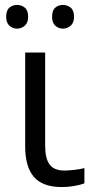

<svg xmlns="http://www.w3.org/2000/svg" viewBox="-20 -748 379 778"><path d="M163 -535V-157Q163 -106 181 -81.5Q199 -57 241 -57Q259 -57 284 -60Q309 -63 322 -67V-5Q307 1 281 5.5Q255 10 231 10Q153 10 117.5 -31Q82 -72 82 -155V-535ZM5 -680Q5 -706 18 -717Q31 -728 49 -728Q67 -728 80.5 -717Q94 -706 94 -680Q94 -656 80.5 -644Q67 -632 49 -632Q31 -632 18 -644Q5 -656 5 -680ZM191 -680Q191 -706 204 -717Q217 -728 235 -728Q253 -728 266.5 -717Q280 -706 280 -680Q280 -656 266.5 -644Q253 -632 235 -632Q217 -632 204 -644Q191 -656 191 -680Z"/></svg>

Font: Stephens Clock
Style: Regular
Weight: 400
Designer: Peter Wiegel (catfonts.de) with slight modifications by DT1.org
Version: Version 0.9.1